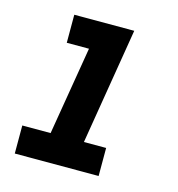

<svg xmlns="http://www.w3.org/2000/svg" viewBox="-84 -594 618 668"><g transform="rotate(15 225.0 -260.0)"><path d="M28 0V-101H130L183 -419H103V-520H319L250 -101H330V0Z"/></g></svg>

Font: Zed Sans Extended
Style: Bold Italic
Weight: 700
Width: 7
Italic angle: -9°
Designer: Belleve Invis
Foundry: Belleve Invis
Version: Version 1.0.0; ttfautohint (v1.8.4)